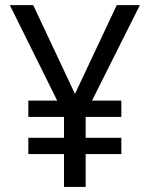

<svg xmlns="http://www.w3.org/2000/svg" viewBox="-20 -734 590 754"><path d="M110.4 -713.9H18.6L204.6 -338.9H91.3V-274.9H231.4V-192.9H91.3V-128.9H231.4V0H316.4V-128.9H456.5V-192.9H316.4V-274.9H456.5V-338.9H341.3L529.3 -713.9H438.5L274.4 -365.2Z"/></svg>

Font: Avrile Sans
Style: Regular
Weight: 400
Designer: Monotype Design Team, Google (font), Stefan Peev (BGR Cyrillic), Cristiano Sobral (main changes)
Foundry: The Avrile Sans Project Authors
Version: Version 3.110